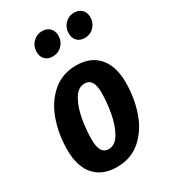

<svg xmlns="http://www.w3.org/2000/svg" viewBox="-196 -883 878 994"><g transform="rotate(-30 243.5 -386.0)"><path d="M25 -190Q25 -280 53 -361.5Q81 -443 139.5 -494.5Q198 -546 283 -546Q368 -546 415 -492.5Q462 -439 462 -340Q462 -251 434.5 -169.5Q407 -88 349 -36Q291 16 205 16Q119 16 72 -37Q25 -90 25 -190ZM327 -359Q327 -443 274 -443Q234 -443 208.5 -399Q183 -355 172 -292.5Q161 -230 161 -172Q161 -86 213 -86Q253 -86 278.5 -130.5Q304 -175 315.5 -238Q327 -301 327 -359ZM141 -707Q141 -742 164 -765Q187 -788 218 -788Q247 -788 264 -771Q281 -754 281 -726Q281 -692 258.5 -669Q236 -646 203 -646Q174 -646 157.5 -663Q141 -680 141 -707ZM333 -707Q333 -742 355.5 -765Q378 -788 410 -788Q438 -788 455 -771Q472 -754 472 -726Q472 -692 449.5 -669Q427 -646 395 -646Q366 -646 349.5 -663Q333 -680 333 -707Z"/></g></svg>

Font: Fira Sans Extra Condensed SemiBold
Style: Italic
Weight: 600
Width: 3
Italic angle: -8°
Designer: Carrois Corporate & Edenspiekermann AG
Foundry: Carrois Corporate GbR & Edenspiekermann AG
Version: Version 4.203